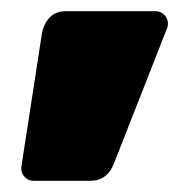

<svg xmlns="http://www.w3.org/2000/svg" viewBox="-20 -248 343 343"><path d="M98 -228H258Q267 -228 273.5 -221.5Q280 -215 280 -206Q280 -202 279 -199L184 43Q172 75 141 75H40Q31 75 24.5 68.5Q18 62 18 53V51L55 -189Q58 -205 68.5 -216.5Q79 -228 98 -228Z"/></svg>

Font: Rubik
Style: Regular
Weight: 900
Designer: Hubert & Fischer
Foundry: Hubert & Fischer
Version: Version 1.100